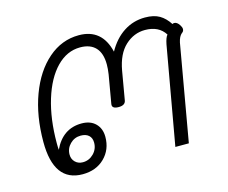

<svg xmlns="http://www.w3.org/2000/svg" viewBox="-78 -600 848 715"><g transform="rotate(-15 346.0 -243.0)"><path d="M48 -145Q48 -245 77.5 -324.5Q107 -404 159.5 -449.5Q212 -495 278 -495Q367 -495 389 -402Q414 -447 451 -471Q488 -495 533 -495Q567 -495 588.5 -482.5Q610 -470 626 -445Q630 -447 633 -447Q644 -447 653 -433Q659 -424 659 -417Q659 -408 651 -403Q640 -394 635 -371L570 0H518L585 -378Q590 -403 598 -412Q574 -450 521 -450Q478 -450 444.5 -419Q411 -388 400 -326L381 -216Q378 -198 353 -198Q326 -198 329 -216L348 -326Q351 -346 351 -363Q351 -406 330.5 -428Q310 -450 271 -450Q220 -450 180 -409Q140 -368 117.5 -294.5Q95 -221 95 -128Q95 -111 96 -102Q130 -175 203 -175Q237 -175 256.5 -155.5Q276 -136 276 -104Q276 -55 243.5 -23Q211 9 159 9Q48 9 48 -145ZM230 -94Q230 -112 219 -122Q208 -132 188 -132Q164 -132 147 -115Q130 -98 130 -74Q130 -57 141.5 -45.5Q153 -34 171 -34Q195 -34 212.5 -51.5Q230 -69 230 -94Z"/></g></svg>

Font: Niramit ExtraLight
Style: Italic
Weight: 200
Italic angle: -10°
Designer: Katatrad Aksorn Co.,Ltd.
Foundry: Cadson Demak Co.,Ltd.
Version: Version 1.000; ttfautohint (v1.6)